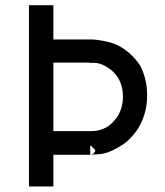

<svg xmlns="http://www.w3.org/2000/svg" viewBox="-20 -710 620 722"><path d="M180.7 -127.9V-124V-99.6V-82V-63.5V-45.9V-28.3V-8.8H162.1H159.2H156.2H146.5H136.7H130.9H123H115.2H107.4H88.9V-690.4H107.4H110.4H113.3H123H131.8H139.6H146.5H154.3H162.1H180.7V-669.9V-667V-663.1V-633.8V-604.5V-584V-563.5V-561.5H194.3H227.5H253.9H279.3H287.1H295.9H308.6H316.4H328.1Q335 -561.5 341.8 -560.5Q364.3 -557.6 385.7 -552.7Q409.2 -546.9 429.7 -536.1Q473.6 -511.7 504.9 -466.8L505.9 -465.8Q533.2 -414.1 533.2 -352.5V-349.6Q533.2 -290 505.9 -238.3Q493.2 -214.8 473.6 -194.3Q456.1 -173.8 431.6 -160.2Q385.7 -130.9 348.6 -129.9Q323.2 -128.9 320.3 -128.9L324.2 -129.9L328.1 -130.9Q328.1 -129.9 332 -133.8L334 -135.7Q337.9 -140.6 337.9 -142.6V-146.5L319.3 -164.1V-127.9H280.3H239.3H212.9H186.5ZM315.4 -474.6H298.8H279.3H252H223.6H198.2H180.7V-216.8H322.3Q356.4 -216.8 385.7 -234.4Q398.4 -243.2 408.2 -254.9Q418.9 -265.6 425.8 -278.3Q442.4 -309.6 442.4 -345.7Q442.4 -346.7 442.4 -347.7Q442.4 -384.8 424.8 -416Q408.2 -442.4 383.8 -457Q358.4 -472.7 336.9 -473.6Q324.2 -473.6 321.8 -473.6Q319.3 -473.6 318.8 -473.6Q318.4 -473.6 316.9 -473.6Q315.4 -473.6 315.4 -474.6Z"/></svg>

Font: LeFont
Style: Default
Weight: 400
Designer: Leryon MEDIA
Version: Version 1.0